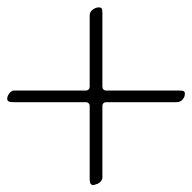

<svg xmlns="http://www.w3.org/2000/svg" viewBox="-20 -494 532 532"><path d="M474.6 -243.2Q486.3 -243.2 489.3 -241.2Q492.2 -239.3 492.2 -234.4Q492.2 -224.6 485.4 -217.8Q479.5 -210.9 469.7 -210.9Q404.3 -210.9 273.4 -210.9Q269.5 -210.9 266.6 -208Q263.7 -205.1 263.7 -201.2Q263.7 -134.8 263.7 -2Q263.7 2.9 260.7 6.8Q258.8 9.8 254.9 12.7Q251 15.6 246.1 16.6Q242.2 18.6 238.3 18.6Q233.4 18.6 231.4 15.6Q228.5 12.7 228.5 1Q228.5 -66.4 228.5 -201.2Q228.5 -205.1 225.6 -208Q222.7 -210.9 218.8 -210.9Q151.4 -210.9 17.6 -210.9Q5.9 -210.9 2.9 -213.9Q0 -215.8 0 -220.7Q0 -227.5 5.9 -235.4Q11.7 -243.2 19.5 -243.2Q85.9 -243.2 218.8 -243.2Q222.7 -243.2 225.6 -246.1Q228.5 -249 228.5 -253.9Q228.5 -319.3 228.5 -451.2Q228.5 -460.9 236.3 -466.8Q245.1 -473.6 253.9 -473.6Q258.8 -473.6 261.7 -470.7Q263.7 -467.8 263.7 -456.1Q263.7 -388.7 263.7 -253.9Q263.7 -249 266.6 -246.1Q269.5 -243.2 273.4 -243.2Q340.8 -243.2 474.6 -243.2Q474.6 -243.2 474.6 -243.2Z"/></svg>

Font: Mermaid
Style: Bold
Weight: 400
Designer: Scott Simpson
Version: Version 1.001